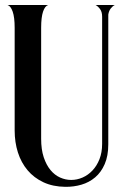

<svg xmlns="http://www.w3.org/2000/svg" viewBox="-20 -721 485 761"><path d="M9.8 -701.2H170.9Q158.2 -697.3 150.6 -674.8Q143.1 -652.3 143.1 -610.8V-170.9Q143.1 -128.4 153.3 -97.7Q163.6 -66.9 180.2 -46.9Q196.8 -26.9 218.3 -17.3Q239.7 -7.8 262.2 -7.8Q285.2 -7.8 307.1 -17.3Q329.1 -26.9 346.4 -45.2Q363.8 -63.5 374.3 -90.1Q384.8 -116.7 384.8 -150.9V-654.8Q384.8 -673.8 376.7 -684.8Q368.7 -695.8 358.9 -701.2H435.1Q426.8 -697.3 419.2 -687.7Q411.6 -678.2 409.2 -663.1V-148.9Q409.2 -103 395 -70.6Q380.9 -38.1 357.2 -18.1Q333.5 2 302.7 11Q272 20 238.8 19.5Q189.9 19 152.3 1.5Q114.7 -16.1 89.4 -46.1Q64 -76.2 51 -116.7Q38.1 -157.2 38.1 -204.1V-610.8Q38.1 -652.3 30.3 -674.8Q22.5 -697.3 9.8 -701.2Z"/></svg>

Font: 003 KoZ KJR
Style: Regular
Weight: 400
Designer: Ko Z, Min Khaing
Foundry: Your Own Font Foundry
Version: Version 2.50;March 29, 2020;